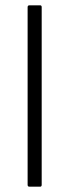

<svg xmlns="http://www.w3.org/2000/svg" viewBox="-20 -703 262 723"><path d="M91 0Q84 0 84 -7V-676Q84 -683 91 -683H131Q137 -683 137 -676V-7Q137 0 131 0Z"/></svg>

Font: Sofia Sans Light
Style: Regular
Weight: 300
Designer: Botio Nikoltchev, Ani Petrova
Foundry: lettersoup
Version: Version 4.100; ttfautohint (v1.8.3)